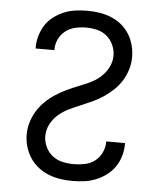

<svg xmlns="http://www.w3.org/2000/svg" viewBox="-53 -789 707 844"><g transform="rotate(5 300.0 -367.5)"><path d="M297 8Q270 8 243.5 4Q217 0 192 -10Q167 -20 145.5 -37Q124 -54 109.5 -76.5Q95 -99 87.5 -125Q80 -151 80 -178Q80 -206 88 -232.5Q96 -259 110.5 -282.5Q125 -306 145 -325.5Q165 -345 188 -360Q211 -375 236 -387Q261 -399 286.5 -409Q312 -419 337 -430.5Q362 -442 383 -460.5Q404 -479 417 -504Q430 -529 430 -557Q430 -581 419.5 -604Q409 -627 390 -642.5Q371 -658 347 -663.5Q323 -669 299 -669Q275 -669 251.5 -663.5Q228 -658 209 -643.5Q190 -629 179.5 -607Q169 -585 169 -561Q169 -560 169 -559.5Q169 -559 169 -558H86Q86 -559 86 -560Q86 -561 86 -562Q86 -589 93.5 -614.5Q101 -640 115 -662Q129 -684 150.5 -700Q172 -716 196 -726Q220 -736 246.5 -739.5Q273 -743 299 -743Q325 -743 351.5 -739Q378 -735 403 -725Q428 -715 449 -698Q470 -681 484 -658.5Q498 -636 505 -610Q512 -584 512 -557Q512 -529 504 -502.5Q496 -476 481.5 -452.5Q467 -429 447 -410Q427 -391 404 -375.5Q381 -360 356 -348.5Q331 -337 305.5 -326.5Q280 -316 255 -304Q230 -292 209 -274Q188 -256 175 -231Q162 -206 162 -178Q162 -154 173 -130.5Q184 -107 203.5 -92Q223 -77 247.5 -71.5Q272 -66 297 -66Q322 -66 346 -71Q370 -76 389.5 -90.5Q409 -105 420 -128Q431 -151 431 -175Q431 -176 431 -176.5Q431 -177 431 -178H514Q514 -177 514 -175.5Q514 -174 514 -173Q514 -147 506.5 -121Q499 -95 484 -73Q469 -51 447.5 -35Q426 -19 401.5 -9Q377 1 350.5 4.5Q324 8 297 8Z"/></g></svg>

Font: Iosevka SS04 Extended
Style: Regular
Weight: 400
Width: 7
Monospace: yes
Designer: Belleve Invis
Foundry: Belleve Invis
Version: Version 19.0.0; ttfautohint (v1.8.4)